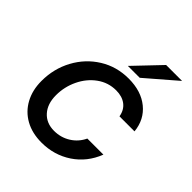

<svg xmlns="http://www.w3.org/2000/svg" viewBox="-212 -896 1039 1039"><g transform="rotate(45 308.0 -376.0)"><path d="M41 -225Q41 -319 83.5 -397.5Q126 -476 200 -522Q274 -568 366 -568Q462 -568 522 -519Q582 -470 590 -388H475Q468 -430 438.5 -452.5Q409 -475 363 -475Q303 -475 254.5 -440Q206 -405 178.5 -347.5Q151 -290 151 -226Q151 -160 186 -121Q221 -82 280 -82Q332 -82 374 -108.5Q416 -135 437 -180H560Q525 -90 449 -39.5Q373 11 277 11Q205 11 152 -18.5Q99 -48 70 -101.5Q41 -155 41 -225ZM405 -613H314L457 -763H579Z"/></g></svg>

Font: Open Sauce Sans Medium Italic
Style: Regular
Weight: 500
Italic angle: -10°
Designer: Alfredo Marco Pradil
Foundry: Creative Sauce Fz LLC
Version: Version 1.477